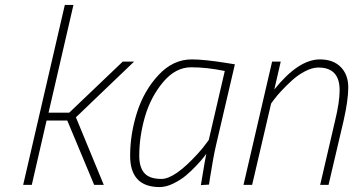

<svg xmlns="http://www.w3.org/2000/svg" viewBox="-20 -750 1433 779"><path d="M109 0H74L243 -730H278L177 -293H261L478 -500H524L288 -274L401 0H362L253 -261H169Z M628 9Q508 9 508 -118Q508 -206 536 -294Q564 -382 623 -445.5Q682 -509 758 -509Q809 -509 902 -494L933 -489L857 -163Q846 -117 832 -28L828 -1L795 1Q812 -103 817 -126Q813 -121 806 -111.5Q799 -102 777.5 -79Q756 -56 734.5 -38Q713 -20 683.5 -5.5Q654 9 628 9ZM892 -462Q819 -477 755.5 -477Q692 -477 641.5 -416.5Q591 -356 568 -276Q545 -196 545 -118Q545 -71 566 -47.5Q587 -24 635 -24Q689 -24 782 -126Q803 -149 815 -166L827 -182Z M1093 -387Q1191 -509 1278 -509Q1332 -509 1362.5 -478Q1393 -447 1393 -395.5Q1393 -344 1374 -260L1313 0H1279L1339 -258Q1358 -336 1358 -384Q1358 -476 1272 -476Q1247 -476 1218 -461Q1189 -446 1165 -424Q1116 -379 1091 -345L1080 -330L1003 0H968L1084 -500H1119Z"/></svg>

Font: TitilliumWebThinItalic
Style: Thin Italic
Weight: 200
Italic angle: -13°
Version: Version 1.001;PS 57.000;hotconv 1.0.70;makeotf.lib2.5.55311